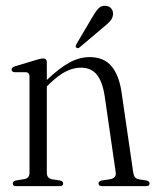

<svg xmlns="http://www.w3.org/2000/svg" viewBox="-20 -634 530 654"><path d="M139.5 -421.5V-361V-361.5Q183.5 -403.5 217.5 -421.5Q251.5 -439.5 285.5 -439.5Q333.5 -439.5 359.5 -408.8Q385.5 -378 394 -320L433.5 -48.5Q435 -37.5 439 -31.2Q443 -25 454 -23L480 -19Q489.5 -16 489.5 -9Q489.5 0 478 0H327Q315.5 0 315.5 -9Q315.5 -16 325.5 -19L355 -23.5Q377.5 -27.5 374 -48L336.5 -307Q329 -356 309.8 -379.8Q290.5 -403.5 255.5 -403.5Q230 -403.5 204.2 -390.5Q178.5 -377.5 148 -348L139.5 -339.5V-45.5Q139.5 -27 156.5 -23.5L185.5 -19Q195 -16.5 195 -9Q195 0 184 0H34.5Q23.5 0 23.5 -9Q23.5 -16 33 -19L63 -24Q80.5 -27 80.5 -45.5V-373Q80.5 -386.5 69 -388H29Q19.5 -389.5 19.5 -397Q19.5 -404 30.5 -408L107 -431Q120.5 -435 127 -435Q139.5 -435 139.5 -421.5ZM293 -573Q304.5 -593.5 315 -604.8Q325.5 -616 340.5 -614Q353 -613 359.5 -604.2Q366 -595.5 365 -585Q364 -572 354.8 -561.8Q345.5 -551.5 332 -541L251 -472.5Q244 -467.5 240 -472Q235.5 -476 240.5 -484Z"/></svg>

Font: Fraunces 144pt S050 Light
Style: Regular
Weight: 300
Version: Version 1.000; ttfautohint (v1.8.3)